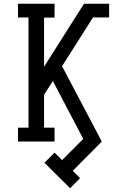

<svg xmlns="http://www.w3.org/2000/svg" viewBox="-20 -755 640 1024"><path d="M354 249 217 113 271 59 311 99 424 -14 262 -323 215 -250V-74H271V0H76V-74H132V-662H76V-735H271V-661H215V-399L428 -735H562V-662H476L311 -402L523 0L368 156L407 195Z"/></svg>

Font: Iosevka Slab Extended
Style: Regular
Weight: 400
Width: 7
Monospace: yes
Designer: Belleve Invis
Foundry: Belleve Invis
Version: Version 11.1.1; ttfautohint (v1.8.3)